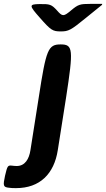

<svg xmlns="http://www.w3.org/2000/svg" viewBox="-87 -757 547 990"><path d="M-1 99C-10 99 -18 98 -26 97C-47 95 -49 98 -61 149C-72 200 -71 208 -41 211C-30 213 -18 213 -4 213C118 213 192 140 211 17L254 -256C292 -503 290 -528 226 -528C161 -528 151 -503 113 -256L70 17C63 63 42 99 -1 99ZM207 -703C179 -734 170 -737 116 -736C62 -735 62 -729 119 -665C175 -601 185 -595 226 -595C266 -595 278 -601 355 -664L439 -732L440 -737H380C325 -737 316 -734 279 -703C241 -671 235 -671 207 -703Z"/></svg>

Font: Asimov Print
Style: AIt
Weight: 500
Designer: Google
Version: Version 2.000980: 2014